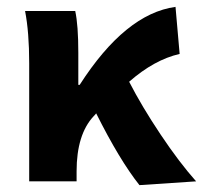

<svg xmlns="http://www.w3.org/2000/svg" viewBox="-20 -528 591 559"><path d="M386 11Q328 -62 260 -198Q258 -195 253 -190Q203 -137 203 -29V0H65V-344Q65 -434 53 -496H199Q208 -455 208 -374V-281H212Q345 -488 491 -508L503 -371Q429 -354 356 -290Q393 -218 447.5 -136.5Q502 -55 551 0Z"/></svg>

Font: Toshiba Sans
Style: Bold
Weight: 700
Designer: Paul D. Hunt
Foundry: Toshiba Corporation
Version: Version 2.020;PS 2.0;hotconv 1.0.86;makeotf.lib2.5.63406